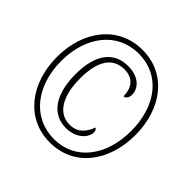

<svg xmlns="http://www.w3.org/2000/svg" viewBox="-185 -896 1076 1076"><g transform="rotate(45 353.5 -357.5)"><path d="M354 10C544 10 664 -148 664 -358C664 -566 546 -725 355 -725C164 -725 43 -566 43 -358C43 -152 162 10 354 10ZM357 -20C188 -20 76 -161 76 -359C76 -552 184 -695 355 -695C525 -695 631 -554 631 -358C631 -162 525 -20 357 -20ZM360 -111C444 -111 489 -165 489 -205C489 -217 485 -225 476 -231C458 -181 425 -139 362 -139C277 -139 220 -215 220 -365C220 -500 266 -576 360 -576C437 -576 463 -523 463 -465C480 -466 491 -483 491 -506C491 -555 448 -604 362 -604C248 -604 185 -519 185 -363C185 -196 255 -111 360 -111Z"/></g></svg>

Font: Noto Serif Georgian Condensed ExtraLight
Style: Regular
Weight: 200
Width: 3
Designer: Monotype Design Team, Akaki Razmadze
Foundry: Google LLC
Version: Version 2.003